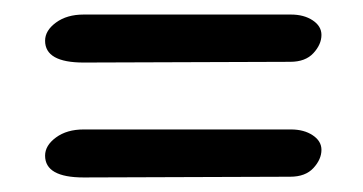

<svg xmlns="http://www.w3.org/2000/svg" viewBox="-20 -330 499 264"><path d="M95 -244Q42 -244 42 -274Q42 -288 57 -299Q72 -310 95 -310H380Q398 -310 410 -302Q422 -294 422 -282Q422 -269 411 -257Q400 -245 379 -245ZM95 -86Q42 -86 42 -116Q42 -130 57 -141Q72 -152 95 -152H380Q398 -152 410 -144Q422 -136 422 -124Q422 -111 411 -99Q400 -87 379 -87Z"/></svg>

Font: EB Garamond 08
Style: Italic
Weight: 400
Italic angle: -14°
Version: Version 0.016